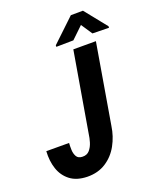

<svg xmlns="http://www.w3.org/2000/svg" viewBox="-164 -1001 920 1112"><g transform="rotate(-20 296.0 -445.5)"><path d="M271 -218.3 355 -710.9H494.1L410.6 -218.8Q401.9 -157.7 372.8 -104.7Q343.8 -51.8 294.9 -20.3Q246.1 11.2 179.7 10.3Q114.7 8.8 75.2 -21.5Q35.6 -51.8 19 -101.1Q2.4 -150.4 6.3 -210.4L146.5 -210Q145 -191.4 145.8 -168Q146.5 -144.5 156.5 -126.7Q166.5 -108.9 192.4 -108.4Q220.7 -107.4 236.8 -126.2Q252.9 -145 260.7 -171.1Q268.6 -197.3 271 -218.3ZM483.9 -902.3 592.3 -767.1V-757.8L490.7 -759.8L444.8 -828.6L373 -759.8L267.6 -758.3V-767.6L409.2 -901.9Z"/></g></svg>

Font: Roboto Condensed
Style: Bold Italic
Weight: 700
Italic angle: -12°
Designer: Christian Robertson
Foundry: Google
Version: Version 3.0